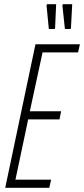

<svg xmlns="http://www.w3.org/2000/svg" viewBox="-20 -900 403 920"><path d="M5 0 150 -688H363L354 -649H184L123 -367H273L265 -328H115L54 -39H225L216 0ZM242 -761H214L203 -874L205 -880H249L244 -766ZM318 -761H291L279 -874L281 -880H326L320 -766Z"/></svg>

Font: Saira Ultra Condensed ExLight
Style: Italic
Weight: 200
Width: 1
Italic angle: -12°
Designer: Hector Gatti with collaboration of the Omnibus-Type team
Foundry: Omnibus-Type
Version: Version 1.001; ttfautohint (v1.8)